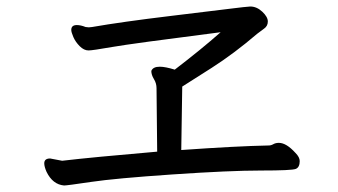

<svg xmlns="http://www.w3.org/2000/svg" viewBox="-20 -627 1040 590"><path d="M177 -57Q142 -60 123 -99Q116 -115 116 -125Q116 -140 134 -140L171 -133Q265 -144 463 -161L461 -356Q461 -371 453 -384Q445 -397 445 -409Q450 -422 471 -422Q488 -422 517 -413Q598 -475 658 -528Q384 -493 324 -482.5Q264 -472 252 -472Q238 -472 225 -485Q212 -498 205.5 -513Q199 -528 199 -535Q199 -550 216 -550Q228 -550 243 -544L253 -543L263 -544Q355 -560 504.5 -578Q654 -596 693.5 -601Q733 -606 749 -607Q769 -607 786 -591Q803 -575 803 -561Q803 -547 791.5 -539Q780 -531 770 -523Q700 -463 630.5 -418.5Q561 -374 540 -361L537 -166Q706 -178 806 -180Q813 -180 820 -184Q827 -188 837 -188Q860 -188 888 -157Q901 -144 901 -132Q901 -113 889 -108Q877 -103 782 -103Q687 -103 510.5 -91Q334 -79 260 -68Q186 -57 177 -57Z"/></svg>

Font: LXGW WenKai Medium
Style: Regular
Weight: 500
Designer: LXGW / Fontworks Inc.
Foundry: LXGW / Fontworks Inc.
Version: Version 1.501; October 10, 2024